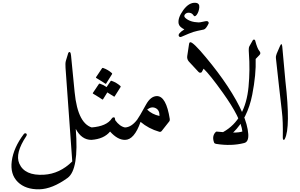

<svg xmlns="http://www.w3.org/2000/svg" viewBox="-20 -1017 2179 1396"><path d="M522.5 -348.1Q545.9 -106 663.1 -86.4Q671.4 -81.5 662.6 -36.1Q656.7 0 644.5 0Q573.2 0 530.8 -80.1Q554.7 215.3 471.7 276.4Q359.9 357.4 265.6 359.4Q166 361.3 109.4 306.2Q52.7 250.5 65.7 153.6Q78.6 56.6 153.3 -42.5Q157.7 -48.3 164.6 -48.1Q171.4 -47.9 174.1 -41.7Q176.8 -35.6 170.9 -26.9Q87.9 97.7 120.1 171.9Q159.2 261.7 299.3 253.4Q414.6 246.6 505.4 156.7L456.5 -523.4Q454.1 -556.6 458.5 -573.2L476.6 -632.8Q492.7 -651.4 496.6 -612.8Z M888.7 -90.3Q905.3 -86.4 907.2 -78.6Q909.2 -70.8 907.2 -55.2Q899.9 0 888.7 0Q835 0.5 780.3 -60.5Q735.8 -6.3 644.5 0Q635.3 0.5 631.8 -15.1L623 -56.6Q620.6 -66.9 627.2 -78.1Q633.8 -89.4 644.5 -90.3Q755.9 -98.6 793 -155.8Q798.3 -164.1 806.6 -164.1Q814.9 -164.1 815.7 -154.8Q816.4 -145.5 817.9 -142.6Q850.6 -97.7 888.7 -90.3ZM722.2 -521Q724.1 -524.4 729.5 -522.9Q765.1 -510.7 793.5 -485.4Q797.4 -481.9 794.4 -477.5L751.5 -409.2Q749 -405.3 742.7 -410.6Q736.3 -416 679.7 -450.2Q676.3 -452.6 678.2 -455.6ZM784.2 -427.2Q786.1 -431.2 791.5 -429.2Q827.1 -417 855.5 -391.6Q859.4 -388.2 856.4 -383.8L813.5 -315.9Q811 -312 804.7 -317.4Q799.3 -321.3 760.3 -345.2L729 -294.9Q726.1 -291 719.7 -296.4Q713.4 -301.8 656.7 -335.9Q653.3 -338.4 655.3 -341.3L699.2 -406.7Q701.7 -410.2 706.5 -408.7Q732.9 -399.9 754.9 -383.8Z M1121.6 -318.4Q1188.5 -317.4 1214.4 -151.9Q1215.8 -140.6 1211.4 -135.3L1156.7 -65.9Q1148.9 -55.7 1137.7 -59.1Q1060.1 -81.5 1002 -130.9Q956.1 0 888.7 0Q880.4 0.5 873.5 -20.5Q851.6 -89.8 888.7 -90.3Q935.1 -91.8 977.1 -146.5Q991.2 -164.6 1041.5 -256.3Q1075.7 -318.4 1121.6 -318.4ZM1049.8 -220.2Q1085.4 -185.5 1139.6 -173.8Q1141.1 -216.8 1111.1 -231Q1081.1 -245.1 1049.8 -220.2Z M1556.6 -60.1Q1700.7 -45.4 1742.2 -61Q1731.9 -158.2 1601.1 -341.3Q1506.8 -473.6 1460.4 -517.6L1446.3 -491.7Q1432.6 -482.9 1421.9 -495.6L1353 -569.8Q1338.4 -586.9 1341.3 -608.9L1354.5 -696.3Q1356.4 -709.5 1363.8 -710Q1384.3 -711.4 1476.1 -601.1Q1567.9 -491.2 1634.3 -390.6Q1775.9 -175.8 1785.2 -42Q1788.6 14.6 1755.4 22.9Q1662.6 46.9 1552.2 29.3Q1540.5 27.3 1537.6 22Q1520 -21.5 1543 -51.3Q1550.3 -61 1556.6 -60.1ZM1461.4 -802.2Q1407.2 -791.5 1384.8 -784.4Q1362.3 -777.3 1300.3 -750Q1287.1 -744.6 1281.2 -753.4Q1269 -771.5 1320.3 -803.2Q1283.2 -821.8 1278.8 -845.2Q1271 -885.7 1312.5 -943.4Q1354.5 -1000.5 1401.9 -996.6Q1432.1 -994.1 1429 -962.6Q1425.8 -931.2 1411.1 -910.6Q1396.5 -890.1 1386.2 -906.2Q1376 -922.4 1356.2 -924.3Q1336.4 -926.3 1325.2 -913.1Q1314 -899.9 1327.1 -887.2Q1360.4 -856 1424.3 -854Q1434.6 -854 1455.1 -858.9Q1475.6 -863.8 1483.6 -863.5Q1491.7 -863.3 1495.4 -857.2Q1499 -851.1 1496.6 -845.7Q1477.5 -805.7 1461.4 -802.2Z M1675.8 -53.7Q1646 -24.4 1604.5 -22.9Q1578.1 -22.5 1578.6 -33.2Q1579.1 -43.9 1603 -57.1Q1764.6 -147 1787.1 -386.2Q1798.8 -509.8 1789.6 -630.9Q1786.6 -669.4 1793 -680.2Q1814 -717.8 1817.9 -724.1Q1821.8 -730.5 1827.9 -729.2Q1834 -728 1835.4 -722.2Q1850.6 -664.1 1865.2 -647.2Q1879.9 -630.4 1866.7 -617.2L1838.9 -588.4Q1842.8 -476.1 1814 -328.6Q1780.3 -156.2 1675.8 -53.7Z M2013.7 -677.7Q2028.3 -712.9 2032.2 -679.7Q2032.2 -679.7 2055.2 -426.8Q2093.8 -89.8 2050.8 -6.8Q2044.9 4.4 2040.3 -1.2Q2035.6 -6.8 2036.1 -17.6Q2038.6 -135.7 2029.5 -206.5Q2020.5 -277.3 2007.8 -397L1986.3 -592.8Q1984.4 -609.4 1991.7 -626.5Z"/></svg>

Font: Amiri Quran
Style: Regular
Weight: 400
Designer: Khaled Hosny
Version: Version 000.105